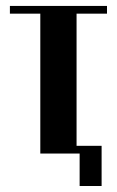

<svg xmlns="http://www.w3.org/2000/svg" viewBox="-20 -515 392 644"><path d="M338.9 -495.1V-469.2H236.8V-25.9H320.8V108.9H247.1V0H115.2V-469.2H13.2V-495.1Z"/></svg>

Font: Moniqa Black Heading
Style: Regular
Weight: 900
Designer: Rajesh Rajput
Foundry: Rajesh Rajput
Version: Version 1.000